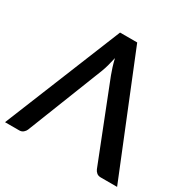

<svg xmlns="http://www.w3.org/2000/svg" viewBox="-163 -872 1012 1023"><g transform="rotate(30 343.0 -360.0)"><path d="M687 0H586.5Q571 0 561.5 -7.8Q552 -15.5 547 -27L362 -497Q354.5 -516.5 347.2 -539.8Q340 -563 334 -588.5Q328.5 -563 322.2 -539.8Q316 -516.5 308.5 -497L123.5 -27Q119.5 -17 109.5 -8.5Q99.5 0 85 0H-2.5L289.5 -720H395Z"/></g></svg>

Font: Lato SemiBold
Style: Regular
Weight: 600
Designer: Lukasz Dziedzic with Adam Twardoch and Botio Nikoltchev
Foundry: tyPoland Lukasz Dziedzic
Version: Version 2.015; 2015-08-06; http://www.latofonts.com/